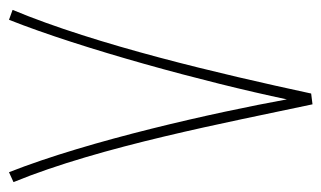

<svg xmlns="http://www.w3.org/2000/svg" viewBox="-164 -554 715 427"><g transform="rotate(90 193.5 -340.5)"><path d="M212 -678 188 -675C144 -471 80 -198 2 -11L24 -3C88 -164 163 -440 201 -621C230 -462 292 -183 363 -3L385 -13C305 -208 252 -491 212 -678Z"/></g></svg>

Font: Noto Sans Arabic ExtCond Thin
Style: Regular
Weight: 100
Width: 2
Designer: Monotype Design Team, Nadine Chahine, Nizar Qandah and Khaled Hosny
Foundry: Monotype Imaging Inc.
Version: Version 2.012